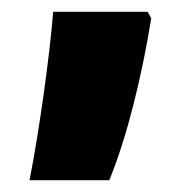

<svg xmlns="http://www.w3.org/2000/svg" viewBox="-20 -166 324 325"><path d="M236 -135 230 -146H70C64 -70 46 58 30 139H165C195 66 220 -36 236 -135Z"/></svg>

Font: Noto Sans Thai Looped Condensed Black
Style: Regular
Weight: 900
Width: 3
Designer: Sasikarn Vongin, Ben Mitchell
Foundry: The Fontpad Ltd
Version: Version 1.001